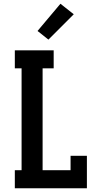

<svg xmlns="http://www.w3.org/2000/svg" viewBox="-20 -1003 540 1023"><path d="M59 0V-96H95V-639H59V-735H266V-639H207V-96H356V-173H443V0ZM238 -792 180 -838 302 -983 373 -927Z"/></svg>

Font: Iosevka Curly Slab
Style: Bold
Weight: 700
Monospace: yes
Designer: Belleve Invis
Foundry: Belleve Invis
Version: Version 22.1.2; ttfautohint (v1.8.4)